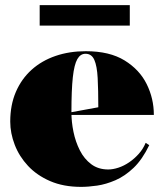

<svg xmlns="http://www.w3.org/2000/svg" viewBox="-20 -715 641 750"><path d="M315 -515Q408 -515 466.5 -479Q525 -443 553 -386.5Q581 -330 581 -266H255V-276L364 -296Q364 -364 361.5 -410.5Q359 -457 348.5 -481Q338 -505 314 -505Q294 -505 282 -484Q270 -463 264.5 -413.5Q259 -364 259 -276Q259 -239 267 -200Q275 -161 292 -127.5Q309 -94 336.5 -73.5Q364 -53 403 -53Q421 -53 442.5 -60Q464 -67 484.5 -81Q505 -95 522 -114Q539 -133 549 -157L563 -148Q536 -92 502 -59.5Q468 -27 431 -11Q394 5 359.5 10Q325 15 297 15Q228 15 176 -7.5Q124 -30 89.5 -67Q55 -104 37.5 -149.5Q20 -195 20 -240Q20 -305 42 -356Q64 -407 103.5 -442.5Q143 -478 197 -496.5Q251 -515 315 -515ZM135 -615V-695H487V-615Z"/></svg>

Font: Kalnia
Style: Bold
Weight: 700
Designer: Frida Medrano
Foundry: Frida Medrano
Version: Version 1.105